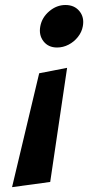

<svg xmlns="http://www.w3.org/2000/svg" viewBox="-20 -743 360 784"><path d="M29.2 21.2 140 -443.8 254 -466 185 0ZM213 -549Q177.2 -549 157.5 -574.5Q137.8 -600 144.6 -635.8Q151.4 -672 181.4 -697.3Q211.4 -722.6 247.2 -722.6Q284 -722.6 304.5 -697.3Q325 -672 318.2 -635.8Q314 -612.2 298.2 -592.2Q282.4 -572.2 260 -560.6Q237.6 -549 213 -549Z"/></svg>

Font: Wittgenstein
Style: Italic
Weight: 400
Italic angle: -11°
Designer: Jörg Drees
Foundry: Jörg Drees
Version: Version 1.500